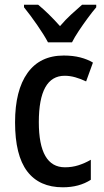

<svg xmlns="http://www.w3.org/2000/svg" viewBox="-20 -786 440 816"><path d="M247 10Q147 10 95.5 -58Q44 -126 44 -266Q44 -402 97 -476Q150 -550 251 -550Q290 -550 321 -542Q352 -534 375 -520L346 -440Q323 -451 300 -457.5Q277 -464 255 -464Q145 -464 145 -267Q145 -75 256 -75Q286 -75 313 -83.5Q340 -92 366 -107V-22Q317 10 247 10ZM184 -606Q167 -638 137.5 -680.5Q108 -723 82 -755V-766H142Q186 -730 235 -675Q260 -704 282 -724Q304 -744 329 -766H389V-755Q372 -735 352.5 -708.5Q333 -682 315 -655Q297 -628 286 -606Z"/></svg>

Font: Noto Sans Telugu Condensed Medium
Style: Regular
Weight: 500
Width: 3
Designer: Jelle Bosma - Monotype Design Team
Foundry: Monotype Imaging Inc.
Version: Version 2.005; ttfautohint (v1.8.4.7-5d5b)